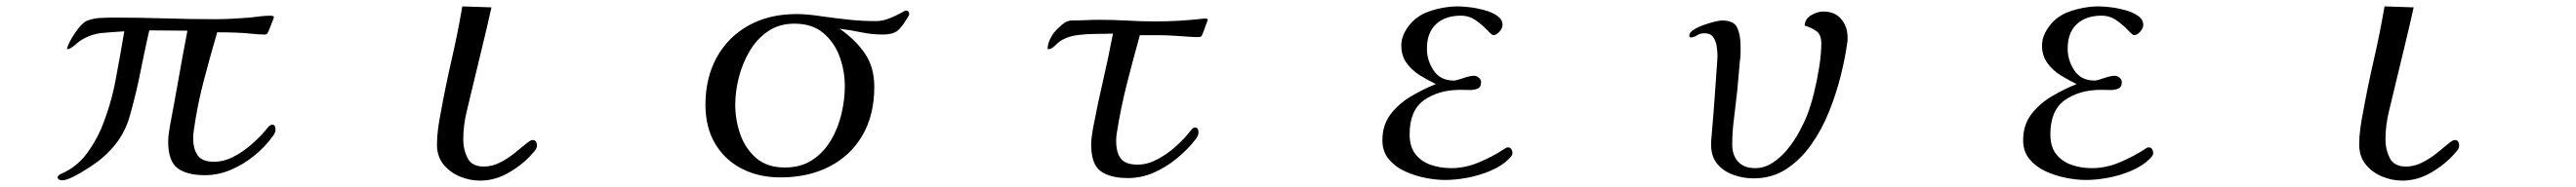

<svg xmlns="http://www.w3.org/2000/svg" viewBox="-20 -562 8040 585"><path d="M840 -157Q840 -150 837 -144.5Q834 -139 830 -134Q807 -102 773 -74.5Q739 -47 700 -30.5Q661 -14 620 -14Q563 -14 534 -36Q505 -58 505 -119Q505 -133 507 -145.5Q509 -158 511 -171Q525 -245 538 -319Q551 -393 565 -466Q535 -466 505.5 -466.5Q476 -467 446 -467Q437 -428 429 -389Q421 -350 413 -311Q401 -255 384.5 -197Q368 -139 327 -95Q308 -74 285.5 -57Q263 -40 239 -26Q228 -19 207.5 -8.5Q187 2 174 2Q170 2 165 0Q160 -2 160 -7Q160 -13 169.5 -17.5Q179 -22 183 -24Q224 -45 251.5 -82.5Q279 -120 296 -160Q326 -233 340.5 -310Q355 -387 368 -464Q334 -462 300 -459Q266 -456 236 -438Q227 -433 213.5 -421Q200 -409 190 -408L189 -409Q192 -422 203.5 -442Q215 -462 229.5 -479Q244 -496 257 -499Q274 -505 295.5 -506Q317 -507 336 -507Q415 -507 494 -504.5Q573 -502 652 -502Q679 -502 706 -503.5Q733 -505 760 -507Q777 -509 793.5 -511Q810 -513 826 -513Q828 -513 831.5 -512Q835 -511 835 -508Q835 -507 830.5 -495.5Q826 -484 821.5 -472.5Q817 -461 815 -458Q812 -454 807 -454Q798 -454 789 -454.5Q780 -455 771 -456Q743 -459 715 -460Q687 -461 658 -461Q636 -386 616 -309.5Q596 -233 585 -155Q584 -149 583.5 -142.5Q583 -136 583 -130Q583 -96 597 -76Q611 -56 648 -56Q679 -56 709.5 -72Q740 -88 766.5 -111.5Q793 -135 811 -157Q812 -159 815 -162Q818 -166 822 -169Q826 -172 830 -172Q836 -172 838 -167Q840 -162 840 -157Z M1656 -108Q1656 -100 1652 -94Q1648 -88 1643 -83Q1614 -49 1570 -23Q1526 3 1479 3Q1446 3 1415 -10Q1384 -23 1364 -48Q1344 -73 1344 -109Q1344 -135 1347.5 -160.5Q1351 -186 1356 -211Q1371 -294 1390 -376.5Q1409 -459 1423 -542L1514 -539Q1501 -480 1486.5 -420.5Q1472 -361 1458 -302Q1448 -259 1437 -214.5Q1426 -170 1426 -125Q1426 -94 1439.5 -67.5Q1453 -41 1490 -41Q1516 -41 1540.5 -53.5Q1565 -66 1585.5 -82.5Q1606 -99 1621 -111.5Q1636 -124 1642 -124Q1650 -124 1653 -119Q1656 -114 1656 -108Z M2617 -292Q2617 -341 2600.5 -385.5Q2584 -430 2549.5 -459Q2515 -488 2460 -488Q2412 -488 2377 -464Q2342 -440 2319.5 -401.5Q2297 -363 2286 -319Q2275 -275 2275 -234Q2275 -186 2291 -141Q2307 -96 2341 -67Q2375 -38 2430 -38Q2480 -38 2515.5 -61.5Q2551 -85 2573.5 -123Q2596 -161 2606.5 -205.5Q2617 -250 2617 -292ZM2818 -518Q2818 -516 2816 -512Q2800 -484 2785 -469Q2770 -454 2735 -454Q2701 -454 2668 -461Q2635 -468 2601 -472Q2650 -438 2679.5 -395Q2709 -352 2709 -290Q2709 -202 2672 -138.5Q2635 -75 2569 -41Q2503 -7 2416 -7Q2348 -7 2295 -34.5Q2242 -62 2212 -113Q2182 -164 2182 -234Q2182 -319 2217.5 -383Q2253 -447 2317 -482.5Q2381 -518 2466 -518Q2486 -518 2506 -516Q2526 -514 2545 -511Q2587 -505 2629 -500.5Q2671 -496 2714 -496Q2735 -496 2756 -504.5Q2777 -513 2791.5 -521Q2806 -529 2806 -529Q2818 -529 2818 -518Z M3750 -500Q3750 -500 3745.5 -487.5Q3741 -475 3736.5 -463Q3732 -451 3731 -450Q3728 -446 3722 -446Q3704 -446 3686 -447.5Q3668 -449 3649 -450Q3621 -452 3593.5 -452Q3566 -452 3538 -452Q3517 -377 3497.5 -300Q3478 -223 3466 -146Q3465 -140 3464.5 -133.5Q3464 -127 3464 -121Q3464 -85 3478.5 -66Q3493 -47 3531 -47Q3561 -47 3591.5 -63Q3622 -79 3648.5 -102.5Q3675 -126 3692 -148Q3696 -153 3700.5 -158Q3705 -163 3711 -163Q3717 -163 3719 -158Q3721 -153 3721 -148Q3721 -137 3711 -125Q3687 -94 3653.5 -66.5Q3620 -39 3581.5 -22Q3543 -5 3501 -5Q3444 -5 3415 -27Q3386 -49 3386 -110Q3386 -124 3388 -136.5Q3390 -149 3392 -162Q3406 -236 3423 -309.5Q3440 -383 3454 -457Q3432 -456 3402.5 -456Q3373 -456 3345 -452.5Q3317 -449 3297 -438Q3287 -433 3274.5 -420.5Q3262 -408 3251 -408L3250 -409V-411Q3251 -425 3256.5 -437Q3262 -449 3269 -459Q3279 -471 3294.5 -484.5Q3310 -498 3326 -498Q3348 -498 3369.5 -499Q3391 -500 3413 -500Q3457 -500 3500 -497.5Q3543 -495 3586 -495Q3622 -495 3658 -497Q3694 -499 3730 -503Q3734 -504 3737 -504Q3740 -504 3743 -504Q3750 -504 3750 -500Z M4701 -84Q4701 -78 4698 -74Q4695 -70 4690 -65Q4668 -43 4633 -28Q4598 -13 4560.5 -6Q4523 1 4491 1Q4463 1 4429.5 -5.5Q4396 -12 4365.5 -26Q4335 -40 4315 -64Q4295 -88 4295 -123Q4295 -171 4320.5 -204.5Q4346 -238 4385 -261Q4424 -284 4462 -299Q4437 -311 4412 -326.5Q4387 -342 4370.5 -365Q4354 -388 4354 -419Q4354 -433 4358 -445.5Q4362 -458 4369 -469Q4394 -510 4440 -526Q4486 -542 4531 -542Q4544 -542 4566.5 -539.5Q4589 -537 4613 -530.5Q4637 -524 4653.5 -512.5Q4670 -501 4670 -484Q4670 -474 4660.5 -463Q4651 -452 4641 -452Q4637 -452 4622.5 -467.5Q4608 -483 4587 -498Q4566 -513 4540 -513Q4491 -513 4462.5 -486.5Q4434 -460 4434 -410Q4434 -373 4455 -341.5Q4476 -310 4518 -310Q4526 -310 4547 -317.5Q4568 -325 4581 -325Q4589 -325 4596 -319Q4603 -313 4603 -305Q4603 -289 4591.5 -284.5Q4580 -280 4565 -280.5Q4550 -281 4539 -281Q4471 -281 4425.5 -249Q4380 -217 4380 -142Q4380 -103 4398 -80Q4416 -57 4445.5 -46.5Q4475 -36 4510 -36Q4553 -36 4596 -54Q4639 -72 4674 -95Q4677 -97 4680 -99Q4683 -101 4687 -101Q4694 -101 4697.5 -95.5Q4701 -90 4701 -84Z M5747 -444Q5747 -440 5747 -436.5Q5747 -433 5746 -429Q5740 -383 5726 -326.5Q5712 -270 5689.5 -213.5Q5667 -157 5633.5 -109.5Q5600 -62 5555.5 -33Q5511 -4 5453 -4Q5421 -4 5390.5 -15Q5360 -26 5340.5 -49Q5321 -72 5321 -109Q5321 -117 5321.5 -125.5Q5322 -134 5323 -142Q5328 -199 5332 -255.5Q5336 -312 5340 -369Q5340 -374 5340.5 -378Q5341 -382 5341 -386Q5341 -400 5338.5 -417Q5336 -434 5327.5 -446Q5319 -458 5300 -458Q5287 -458 5277 -451.5Q5267 -445 5258 -445Q5253 -445 5253 -451Q5253 -460 5266 -468.5Q5279 -477 5297 -483.5Q5315 -490 5331.5 -494Q5348 -498 5355 -498Q5393 -498 5403 -474.5Q5413 -451 5413 -419Q5413 -408 5413 -396Q5413 -384 5411 -373Q5408 -342 5405.5 -310.5Q5403 -279 5399 -247Q5395 -213 5391 -179Q5387 -145 5387 -110Q5387 -76 5405.5 -56Q5424 -36 5459 -36Q5487 -36 5512.5 -52.5Q5538 -69 5559 -94.5Q5580 -120 5595.5 -148.5Q5611 -177 5620 -200Q5632 -230 5642 -270.5Q5652 -311 5658.5 -352.5Q5665 -394 5665 -426Q5665 -453 5650.5 -464Q5636 -475 5613 -482Q5614 -503 5633.5 -514.5Q5653 -526 5671 -526Q5707 -526 5727 -502.5Q5747 -479 5747 -444Z M6701 -84Q6701 -78 6698 -74Q6695 -70 6690 -65Q6668 -43 6633 -28Q6598 -13 6560.5 -6Q6523 1 6491 1Q6463 1 6429.5 -5.5Q6396 -12 6365.5 -26Q6335 -40 6315 -64Q6295 -88 6295 -123Q6295 -171 6320.5 -204.5Q6346 -238 6385 -261Q6424 -284 6462 -299Q6437 -311 6412 -326.5Q6387 -342 6370.5 -365Q6354 -388 6354 -419Q6354 -433 6358 -445.5Q6362 -458 6369 -469Q6394 -510 6440 -526Q6486 -542 6531 -542Q6544 -542 6566.5 -539.5Q6589 -537 6613 -530.5Q6637 -524 6653.5 -512.5Q6670 -501 6670 -484Q6670 -474 6660.5 -463Q6651 -452 6641 -452Q6637 -452 6622.5 -467.5Q6608 -483 6587 -498Q6566 -513 6540 -513Q6491 -513 6462.5 -486.5Q6434 -460 6434 -410Q6434 -373 6455 -341.5Q6476 -310 6518 -310Q6526 -310 6547 -317.5Q6568 -325 6581 -325Q6589 -325 6596 -319Q6603 -313 6603 -305Q6603 -289 6591.5 -284.5Q6580 -280 6565 -280.5Q6550 -281 6539 -281Q6471 -281 6425.5 -249Q6380 -217 6380 -142Q6380 -103 6398 -80Q6416 -57 6445.5 -46.5Q6475 -36 6510 -36Q6553 -36 6596 -54Q6639 -72 6674 -95Q6677 -97 6680 -99Q6683 -101 6687 -101Q6694 -101 6697.5 -95.5Q6701 -90 6701 -84Z M7656 -108Q7656 -100 7652 -94Q7648 -88 7643 -83Q7614 -49 7570 -23Q7526 3 7479 3Q7446 3 7415 -10Q7384 -23 7364 -48Q7344 -73 7344 -109Q7344 -135 7347.5 -160.5Q7351 -186 7356 -211Q7371 -294 7390 -376.5Q7409 -459 7423 -542L7514 -539Q7501 -480 7486.5 -420.5Q7472 -361 7458 -302Q7448 -259 7437 -214.5Q7426 -170 7426 -125Q7426 -94 7439.5 -67.5Q7453 -41 7490 -41Q7516 -41 7540.5 -53.5Q7565 -66 7585.5 -82.5Q7606 -99 7621 -111.5Q7636 -124 7642 -124Q7650 -124 7653 -119Q7656 -114 7656 -108Z"/></svg>

Font: Kaisei Tokumin
Style: Regular
Weight: 400
Designer: Font-Kai, 金井和夫
Foundry: KAZUO KANAI
Version: Version 5.003